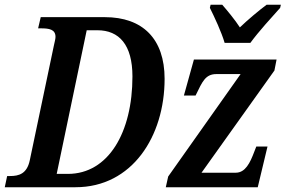

<svg xmlns="http://www.w3.org/2000/svg" viewBox="-40 -786 1199 806"><path d="M903 -606H1011C1046 -654 1102 -715 1136 -753L1139 -766H1079C1048 -743 999 -702 967 -671C947 -702 914 -742 893 -766H844L841 -753C860 -715 890 -651 903 -606ZM-20 0H277C515 0 651 -214 651 -455C651 -623 559 -714 400 -714H131L120 -667H132C166 -667 193 -663 193 -631C193 -622 189 -609 186 -594L85 -113C73 -56 39 -47 2 -47H-10ZM245 -56H198L324 -659H369C460 -659 516 -598 516 -465C516 -230 415 -56 245 -56ZM656 0H1042L1083 -171H1036L1027 -148C1010 -103 990 -61 950 -61H806L1112 -490L1121 -536H774L732 -385H781L783 -389C809 -442 822 -475 868 -475H970L666 -45Z"/></svg>

Font: Noto Serif Condensed SemiBold
Style: Italic
Weight: 600
Width: 3
Italic angle: -12°
Designer: Monotype Design Team
Foundry: Monotype Imaging Inc.
Version: Version 2.014